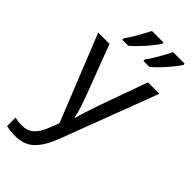

<svg xmlns="http://www.w3.org/2000/svg" viewBox="-309 -827 1129 1129"><g transform="rotate(45 255.0 -263.0)"><path d="M1 -536H95L211 -231Q226 -190 238 -154Q250 -118 256 -85H260Q266 -110 279 -150.5Q292 -191 306 -232L415 -536H510L279 74Q250 150 206 195Q162 240 84 240Q60 240 42 237.5Q24 235 11 232V162Q22 164 37.5 166Q53 168 70 168Q116 168 144 142Q172 116 189 73L217 2ZM490 -766V-756Q479 -738 456 -709.5Q433 -681 406 -652.5Q379 -624 357 -606H307V-618Q321 -637 337 -663Q353 -689 368 -716.5Q383 -744 394 -766ZM314 -766V-756Q303 -738 280 -709.5Q257 -681 230 -652.5Q203 -624 181 -606H131V-618Q152 -646 176.5 -689Q201 -732 218 -766Z"/></g></svg>

Font: Noto Sans
Style: Regular
Weight: 400
Designer: Monotype Design Team
Foundry: Monotype Imaging Inc.
Version: Version 1.902